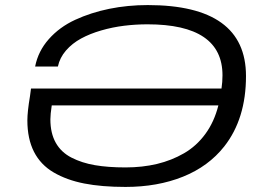

<svg xmlns="http://www.w3.org/2000/svg" viewBox="-20 -718 1043 750"><path d="M470.2 12.2Q377.4 12.2 309.1 -1.2Q240.7 -14.6 189.7 -44.4Q138.7 -74.2 112.8 -125Q86.9 -175.8 86.9 -248Q86.9 -281.2 97.2 -342.8L101.1 -372.1H845.2Q849.1 -397.5 849.1 -423.8Q849.1 -623 556.2 -623Q509.8 -623 464.6 -617.4Q419.4 -611.8 375.5 -599.1Q331.5 -586.4 296.9 -567.6Q262.2 -548.8 237.8 -520.8Q213.4 -492.7 206.1 -458H117.2Q128.9 -518.1 170.7 -565.2Q212.4 -612.3 273.7 -640.6Q335 -668.9 407 -683.6Q479 -698.2 557.1 -698.2Q940.9 -698.2 940.9 -420.9Q940.9 -253.9 856 -146Q794.4 -67.9 694.8 -27.8Q595.2 12.2 470.2 12.2ZM470.2 -64Q536.1 -64 593.3 -77.6Q650.4 -91.3 699 -119.4Q747.6 -147.5 782.2 -194.8Q816.9 -242.2 833 -306.2H182.1Q176.8 -271 176.8 -252Q176.8 -197.8 197.8 -160.4Q218.8 -123 259.3 -102.3Q299.8 -81.5 350.8 -72.8Q401.9 -64 470.2 -64Z"/></svg>

Font: Archivo Expanded Light
Style: Italic
Weight: 300
Width: 7
Italic angle: -10°
Designer: Hector Gatti
Foundry: Omnibus-Type
Version: Version 2.001